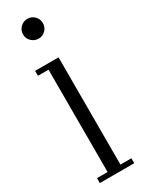

<svg xmlns="http://www.w3.org/2000/svg" viewBox="-195 -749 582 776"><g transform="rotate(-30 96.0 -361.0)"><path d="M17.5 0V-23H67V-500.5H17.5V-523.5H127V-23H178V0ZM96 -629Q76.5 -629 62.8 -642.5Q49 -656 49 -675Q49 -694.5 62.8 -708Q76.5 -721.5 96 -721.5Q114.5 -721.5 128 -708Q141.5 -694.5 141.5 -675Q141.5 -656 128 -642.5Q114.5 -629 96 -629Z"/></g></svg>

Font: Imbue 48pt Light
Style: Regular
Weight: 300
Designer: Tyler Finck
Foundry: Etcetera Type Company
Version: Version 1.102